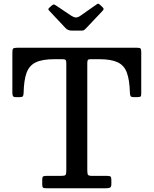

<svg xmlns="http://www.w3.org/2000/svg" viewBox="-20 -1005 820 1025"><path d="M205.5 -21V-47.5Q205.5 -60 210.2 -63Q215 -66 226.5 -66H306.5Q325 -66 329.5 -70.8Q334 -75.5 334 -94.5V-667Q334 -680.5 330 -684.8Q326 -689 313 -689H270.5Q207 -689 171.8 -672.5Q136.5 -656 122 -616.8Q107.5 -577.5 106 -508Q105.5 -495.5 102 -491Q98.5 -486.5 85 -486.5H64.5Q51.5 -486.5 48.8 -493Q46 -499.5 46 -511.5V-723Q46 -740 49.5 -745Q53 -750 70 -750H713Q727 -750 730.5 -745.5Q734 -741 734 -726.5V-504Q734 -492 729.8 -489.2Q725.5 -486.5 713 -486.5H694.5Q680 -486.5 677 -492.2Q674 -498 673.5 -510.5Q671.5 -579 657 -617.8Q642.5 -656.5 607.5 -672.8Q572.5 -689 509.5 -689H465Q452 -689 449 -684.8Q446 -680.5 446 -667.5V-96.5Q446 -76.5 450.2 -71.2Q454.5 -66 473.5 -66H552.5Q567.5 -66 571 -61.5Q574.5 -57 574.5 -41.5V-22Q574.5 -6.5 567 -3.2Q559.5 0 545.5 0H229Q214 0 209.8 -3.2Q205.5 -6.5 205.5 -21ZM329 -856 245 -945.5Q239 -951.5 238.2 -955.2Q237.5 -959 244 -964.5L257 -976Q264.5 -982 268 -981.2Q271.5 -980.5 280 -975L360.5 -921Q374.5 -912 385.2 -911.8Q396 -911.5 409.5 -921L495 -981Q502.5 -986.5 506.2 -985Q510 -983.5 516.5 -977L525.5 -968.5Q532.5 -962 533.2 -958.2Q534 -954.5 528 -947.5L438.5 -853Q433 -847.5 429 -844.5Q425 -841.5 413.5 -841.5H366Q351.5 -841.5 343.8 -845.2Q336 -849 329 -856Z"/></svg>

Font: Besley Medium
Style: Regular
Weight: 500
Designer: Owen Earl
Foundry: indestructible type*
Version: Version 2.001; ttfautohint (v1.8.3)